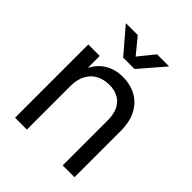

<svg xmlns="http://www.w3.org/2000/svg" viewBox="-208 -862 981 981"><g transform="rotate(45 283.0 -371.0)"><path d="M153.8 -313V0H68.4V-529.3H150.9L151.4 -400.9H132.8Q158.2 -473.1 203.6 -505.4Q249 -537.6 310.5 -537.6Q364.3 -537.6 406.5 -514.9Q448.7 -492.2 473.4 -446.5Q498 -400.9 498 -332V0H412.6V-325.7Q412.6 -390.6 380.4 -425.3Q348.1 -460 290 -460Q252 -460 220.9 -444.1Q189.9 -428.2 171.9 -395.5Q153.8 -362.8 153.8 -313ZM212.9 -742.2 283.2 -656.7 352.5 -742.2H438V-740.2L324.2 -607.9H241.7L128.4 -740.2V-742.2Z"/></g></svg>

Font: Inter 24pt
Style: Regular
Weight: 400
Designer: Rasmus Andersson
Foundry: rsms
Version: Version 4.001;git-66647c0bb